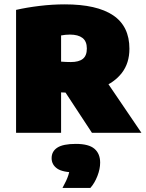

<svg xmlns="http://www.w3.org/2000/svg" viewBox="-20 -624 684 902"><path d="M55.5 0V-577.5Q105.5 -589 165.5 -596.2Q225.5 -603.5 284.5 -603.5Q435 -603.5 511.5 -552Q588 -500.5 588 -395Q588 -327.5 552.5 -281.5Q517 -235.5 454.8 -212Q392.5 -188.5 311.5 -188.5Q300.5 -188.5 289.5 -189Q278.5 -189.5 267 -190V0ZM412 0 235 -269.5H461.5L644.5 0ZM313 -332.5Q350.5 -332.5 369.2 -347.5Q388 -362.5 388 -396Q388 -430 367.5 -445.8Q347 -461.5 308.5 -461.5Q299.5 -461.5 287.8 -460.5Q276 -459.5 267 -457.5V-334.5Q280 -333.5 290.2 -333Q300.5 -332.5 313 -332.5ZM273.5 259Q293.5 223 301.2 198.8Q309 174.5 309 147L350.5 186H336.5Q274.5 186 248.5 167.8Q222.5 149.5 222.5 119Q222.5 87 249.5 69.5Q276.5 52 336.5 52Q397 52 423.8 75Q450.5 98 450.5 140Q450.5 170 437.5 203.2Q424.5 236.5 404.5 259Z"/></svg>

Font: Encode Sans SC Black
Style: Regular
Weight: 900
Version: Version 3.002